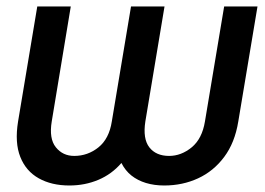

<svg xmlns="http://www.w3.org/2000/svg" viewBox="-20 -566 824 596"><path d="M36.1 -189 95.7 -545.9H199.7L140.6 -189Q131.8 -135.7 153.3 -108.9Q174.8 -82 210.4 -82Q252.4 -82 285.6 -108.6Q318.8 -135.3 327.1 -189L386.7 -545.9H490.7L431.2 -189Q422.9 -135.3 443.6 -108.6Q464.4 -82 504.9 -82Q542.5 -82 575 -108.6Q607.4 -135.3 616.2 -189L675.8 -545.9H779.3L719.7 -189Q709 -123 676 -78.9Q643.1 -34.7 595 -12.5Q546.9 9.8 489.7 9.8Q459 9.8 433.1 2Q407.2 -5.9 387.9 -21.2Q368.7 -36.6 356.9 -60.1Q327.1 -25.4 285.4 -7.8Q243.7 9.8 195.3 9.8Q140.1 9.8 100.3 -12.5Q60.5 -34.7 43 -78.9Q25.4 -123 36.1 -189Z"/></svg>

Font: Inter Tight Medium
Style: Italic
Weight: 500
Italic angle: -9.39999°
Designer: Rasmus Andersson
Foundry: rsms
Version: Version 3.004